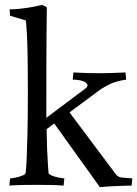

<svg xmlns="http://www.w3.org/2000/svg" viewBox="-20 -750 557 779"><path d="M517 -26 514 3Q497 3 471 4Q445 5 421 6.5Q397 8 385 9L200 -249L169 -226Q171 -128 174 -89Q177 -50 177 -48Q178 -43 189.5 -38Q201 -33 216 -30Q231 -27 241 -26L238 3Q214 1 185 0.5Q156 0 130 0Q105 0 73.5 0.5Q42 1 18 3L21 -26Q32 -27 46 -30Q60 -33 71.5 -38Q83 -43 84 -48Q84 -48 85.5 -62.5Q87 -77 88.5 -112.5Q90 -148 91.5 -210.5Q93 -273 93 -369Q93 -466 92 -525Q91 -584 89 -615Q87 -646 86 -656.5Q85 -667 85 -667L21 -686L19 -712Q37 -712 61.5 -714.5Q86 -717 110 -721.5Q134 -726 151 -730L170 -721Q170 -721 169 -628Q168 -535 168 -352V-272L328 -392Q335 -398 335 -404Q335 -412 321 -419Q307 -426 275 -427L278 -456Q299 -455 312 -454.5Q325 -454 339.5 -453.5Q354 -453 378 -453Q415 -453 436.5 -454Q458 -455 489 -456L492 -427Q451 -421 426.5 -409Q402 -397 386 -386L262 -294L450 -43Q459 -30 480 -29Q501 -28 517 -26Z"/></svg>

Font: Average
Style: Regular
Weight: 400
Designer: Eduardo Tunni
Foundry: Eduardo Rodriguez Tunni
Version: Version 1.003; ttfautohint (v1.8.4.7-5d5b)